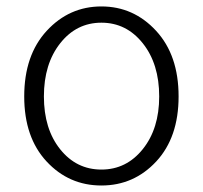

<svg xmlns="http://www.w3.org/2000/svg" viewBox="-20 -567 634 600"><path d="M55.7 -265.6Q55.7 -394.5 126 -470.7Q196.3 -546.9 296.9 -546.9Q397.5 -546.9 467.8 -470.7Q538.1 -394.5 538.1 -265.6Q538.1 -137.7 468.3 -62.5Q398.4 12.7 296.9 12.7Q195.3 12.7 125.5 -62.5Q55.7 -137.7 55.7 -265.6ZM477.5 -265.6Q477.5 -367.2 426.3 -431.6Q375 -496.1 296.9 -496.1Q218.8 -496.1 168 -431.6Q117.2 -367.2 117.2 -265.6Q117.2 -164.1 168 -100.6Q218.8 -37.1 296.9 -37.1Q375 -37.1 426.3 -101.1Q477.5 -165 477.5 -265.6Z"/></svg>

Font: Bpmf Zihi Sans Light
Style: Light
Weight: 300
Foundry: But Ko
Version: Version 1.320